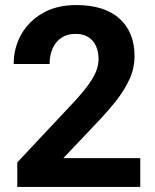

<svg xmlns="http://www.w3.org/2000/svg" viewBox="-20 -741 614 761"><path d="M535.9 0H48.5V-97.3L278.5 -342.5Q313.2 -380.7 333.3 -409.4Q353.5 -438.2 362.1 -461.4Q370.6 -484.6 370.6 -505.4Q370.6 -552.2 347 -579.5Q323.3 -606.7 279.2 -606.7Q246 -606.7 223.1 -591.1Q200.3 -575.5 188.4 -548.6Q176.6 -521.8 176.6 -487.3H34.3Q34.3 -551.5 64.3 -604.6Q94.3 -657.8 149.9 -689.4Q205.4 -721 281.8 -721Q394.1 -721 453.7 -667.1Q513.2 -613.3 513.2 -519.3Q513.2 -471.8 493.7 -428Q474.1 -384.2 438.9 -339.8Q403.6 -295.4 356.2 -246.2L231.1 -114.3H535.9Z"/></svg>

Font: Heebo
Style: Regular
Weight: 400
Designer: Oded Ezer
Foundry: Ezer Type House
Version: Version 3.100